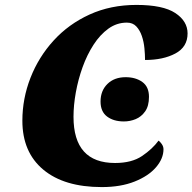

<svg xmlns="http://www.w3.org/2000/svg" viewBox="-20 -751 783 781"><path d="M394 10Q241 10 156 -61Q71 -132 71 -260Q71 -350 104 -434.5Q137 -519 198 -586Q259 -653 344.5 -692Q430 -731 535 -731Q643 -731 693 -698Q743 -665 743 -615Q743 -560 693.5 -533.5Q644 -507 570 -507Q570 -528 567.5 -554.5Q565 -581 557 -604.5Q549 -628 534.5 -643.5Q520 -659 496 -659Q455 -659 421 -634.5Q387 -610 360.5 -569Q334 -528 316 -478Q298 -428 288.5 -375.5Q279 -323 279 -276Q279 -88 448 -88Q516 -88 558 -116.5Q600 -145 625 -179Q631 -175 638 -165Q645 -155 645 -144Q645 -106 614.5 -70.5Q584 -35 527.5 -12.5Q471 10 394 10ZM484 -257Q442 -257 415.5 -277Q389 -297 389 -338Q389 -382 417 -409.5Q445 -437 491 -437Q532 -437 559 -417.5Q586 -398 586 -357Q586 -320 570.5 -298Q555 -276 532 -266.5Q509 -257 484 -257Z"/></svg>

Font: Noto Serif Black
Style: Italic
Weight: 900
Italic angle: -12°
Designer: Monotype Design Team
Foundry: Monotype Imaging Inc.
Version: Version 2.013